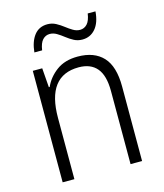

<svg xmlns="http://www.w3.org/2000/svg" viewBox="-109 -804 754 885"><g transform="rotate(-15 268.0 -361.0)"><path d="M296 -542Q375 -542 417 -497Q459 -452 459 -356V0H404V-349Q404 -423 374.5 -458Q345 -493 288 -493Q136 -493 136 -292V0H80V-532H125L132 -440H136Q155 -483 195 -512.5Q235 -542 296 -542ZM109 -612Q114 -663 137 -692.5Q160 -722 200 -722Q222 -722 240.5 -712Q259 -702 275 -689.5Q291 -677 307 -667.5Q323 -658 340 -658Q360 -658 374 -673Q388 -688 393 -722H430Q426 -669 401.5 -640.5Q377 -612 339 -612Q317 -612 299 -621.5Q281 -631 264.5 -644Q248 -657 232 -666.5Q216 -676 199 -676Q179 -676 165 -661Q151 -646 146 -612Z"/></g></svg>

Font: Noto Sans Sinhala SemiCondensed Light
Style: Regular
Weight: 300
Width: 4
Designer: Jelle Bosma - Monotype Design Team
Foundry: Monotype Imaging Inc.
Version: Version 2.006; ttfautohint (v1.8.4.7-5d5b)